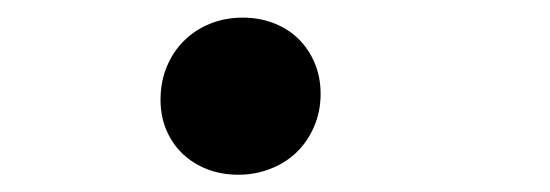

<svg xmlns="http://www.w3.org/2000/svg" viewBox="-20 -189 627 219"><path d="M163.1 -75.2Q163.1 -95.7 170.2 -112.8Q177.2 -129.9 189.7 -142.3Q202.1 -154.8 219.5 -161.9Q236.8 -168.9 256.8 -168.9Q275.9 -168.9 292.2 -162.6Q308.6 -156.2 320.3 -144.8Q332 -133.3 338.9 -117.2Q345.7 -101.1 345.7 -82Q345.7 -62 338.4 -44.9Q331.1 -27.8 318.6 -15.6Q306.2 -3.4 288.8 3.4Q271.5 10.3 252 10.3Q232.9 10.3 216.8 4.2Q200.7 -2 188.7 -13.2Q176.8 -24.4 169.9 -40.3Q163.1 -56.2 163.1 -75.2Z"/></svg>

Font: TypoPRO Roboto Mono
Style: Bold Italic
Weight: 700
Designer: Google
Version: Version 2.000986; 2015; ttfautohint (v1.3)